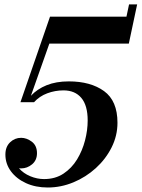

<svg xmlns="http://www.w3.org/2000/svg" viewBox="-20 -824 630 854"><path d="M502.5 -278Q502.5 -220.5 476.5 -168.5Q450.5 -116.5 406.2 -76.2Q362 -36 306.5 -13Q251 10 192.5 10Q138 10 95.5 -9.5Q53 -29 28.5 -62.2Q4 -95.5 4 -136.5Q4 -171 24.8 -191Q45.5 -211 74 -211Q98.5 -211 121.5 -193.8Q144.5 -176.5 144.5 -142.5Q144.5 -111.5 122.8 -93.2Q101 -75 74 -75Q69 -75 64.5 -75.5Q84 -53 114.5 -40.2Q145 -27.5 176 -27.5Q226 -27.5 262.5 -51.8Q299 -76 322.8 -115Q346.5 -154 358.2 -199.5Q370 -245 370 -288Q370 -355 341.8 -388.5Q313.5 -422 262.5 -422Q225 -422 190.2 -409Q155.5 -396 131.5 -369.5H71L202.5 -750H542.5L554 -804.5H590L553 -630H199.5L117.5 -398Q145.5 -428 187.5 -445Q229.5 -462 286 -462Q383 -462 442.8 -418.8Q502.5 -375.5 502.5 -278Z"/></svg>

Font: Bodoni* 06pt Medium
Style: Italic
Weight: 500
Italic angle: -13°
Version: Version 2.3